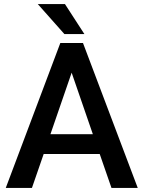

<svg xmlns="http://www.w3.org/2000/svg" viewBox="-20 -922 703 942"><path d="M526.9 0 469.2 -166.5H194.3L136.7 0H8.3L275.9 -710.9H387.2L655.8 0ZM227.5 -263.7H435.5L331.5 -565.4ZM298.8 -901.9 394 -754.9H295.9L165.5 -901.9Z"/></svg>

Font: Vazirmatn RD UI Medium
Style: Regular
Weight: 500
Designer: Saber Rastikerdar
Foundry: Saber Rastikerdar
Version: Version 33.003